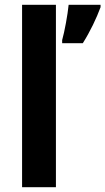

<svg xmlns="http://www.w3.org/2000/svg" viewBox="-20 -780 439 800"><path d="M213 0V-760H72V0ZM399 -750V-760H266C262 -719 249 -648 239 -613V-600H325C356 -649 382 -704 399 -750Z"/></svg>

Font: Noto Sans Telugu SemiCondensed
Style: Bold
Weight: 700
Width: 4
Designer: Jelle Bosma - Monotype Design Team
Foundry: Monotype Imaging Inc.
Version: Version 2.005